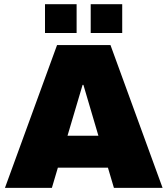

<svg xmlns="http://www.w3.org/2000/svg" viewBox="-20 -905 807 925"><path d="M349.1 -746.1H196.8V-884.8H349.1ZM568.8 -746.1H417V-884.8H568.8ZM763.2 0H528.8L500 -97.2H258.8L230 0H3.9L254.9 -688H512.2ZM377.9 -496.1 305.2 -251H454.1L381.8 -496.1Z"/></svg>

Font: Archivo-RBTV
Style: Regular
Weight: 500
Designer: Hector Gatti
Foundry: Hector Gatti
Version: ""